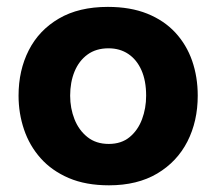

<svg xmlns="http://www.w3.org/2000/svg" viewBox="-20 -533 638 566"><path d="M301.2 13.3Q233.1 13.3 182.9 -8.1Q132.7 -29.6 99.8 -66.6Q66.9 -103.6 50.8 -151.3Q34.7 -198.9 34.7 -251Q34.7 -325.6 64.8 -384.8Q94.9 -444 153.6 -478.3Q212.3 -512.7 298.1 -512.7Q364.2 -512.7 413.9 -492.8Q463.5 -472.8 496.7 -437.1Q529.8 -401.3 546.4 -353.8Q562.9 -306.2 562.9 -251Q562.9 -175.7 532.5 -115.9Q502 -56.2 443.4 -21.4Q384.8 13.3 301.2 13.3ZM300.6 -108.7Q337.8 -108.7 362.2 -128.9Q386.6 -149.1 398.7 -181.5Q410.8 -213.9 410.8 -251Q410.8 -294.8 397 -326Q383.1 -357.3 358.1 -374Q333.2 -390.6 300 -390.6Q263.2 -390.6 238 -372.2Q212.7 -353.7 199.7 -322.1Q186.8 -290.5 186.8 -251Q186.8 -213.9 199.6 -181.5Q212.4 -149.1 237.8 -128.9Q263.1 -108.7 300.6 -108.7Z"/></svg>

Font: Commissioner Thin
Style: Regular
Weight: 100
Designer: Kostas Bartsokas
Foundry: Kostas Bartsokas
Version: Version 1.001;gftools[0.9.23]